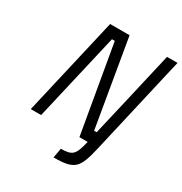

<svg xmlns="http://www.w3.org/2000/svg" viewBox="-199 -839 1111 1172"><g transform="rotate(30 356.5 -253.0)"><path d="M151 0 294 -617H314L421 0H479C455 102 439 117 358 118L346 186C497 186 517 157 554 -2L686 -576L713 -692H639L546 -289L497 -79H479L375 -692H238L78 0Z"/></g></svg>

Font: RazerF5
Style: Italic
Weight: 400
Foundry: Razer Inc.
Version: Version 2